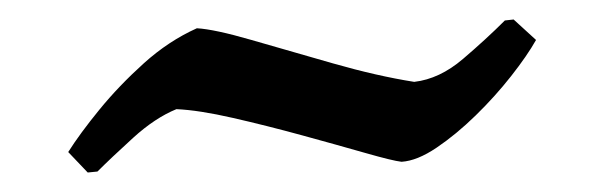

<svg xmlns="http://www.w3.org/2000/svg" viewBox="-20 -345 620 197"><path d="M70 -168 50 -189Q62 -208 82 -232.5Q102 -257 127.5 -280Q153 -303 182 -316Q200 -315 238 -304Q276 -293 321.5 -280Q367 -267 405 -261Q431 -264 455 -284.5Q479 -305 498 -324L507 -325L530 -304Q521 -288 504.5 -267Q488 -246 468 -226.5Q448 -207 428 -193.5Q408 -180 392 -179Q383 -180 355 -188Q327 -196 290.5 -206Q254 -216 219 -224Q184 -232 161 -233Q139 -224 116.5 -203.5Q94 -183 80 -169Z"/></svg>

Font: Labrada SemiBold
Style: Regular
Weight: 600
Designer: Mercedes Jáuregui
Foundry: Omnibus-Type Team
Version: Version 1.000; ttfautohint (v1.8.4.7-5d5b)